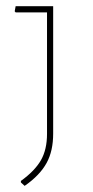

<svg xmlns="http://www.w3.org/2000/svg" viewBox="-20 -527 301 624"><path d="M152.8 -92.8Q152.8 -36.6 131.8 2Q109.9 42.5 60.1 77.1L47.9 65.9V61Q93.3 28.3 113.3 -6.8Q132.8 -41.5 132.8 -91.8V-486.8H30.8L27.8 -490.2L30.8 -506.8H152.8Z"/></svg>

Font: Datalegreya
Style: Dot
Weight: 700
Designer: Figs Lab
Foundry: Figs Lab
Version: Version 1.002;PS 001.002;hotconv 1.0.70;makeotf.lib2.5.58329